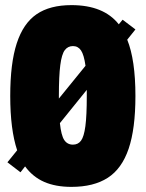

<svg xmlns="http://www.w3.org/2000/svg" viewBox="-20 -720 569 750"><path d="M477 -565Q509 -486 509 -345Q509 -217 482.5 -139Q456 -61 401 -25.5Q346 10 259 10Q197 10 152.5 -9.5Q108 -29 78 -70L60 -47L9 -86L47 -133Q20 -214 20 -345Q20 -473 45.5 -551Q71 -629 123 -664.5Q175 -700 259 -700Q385 -700 444 -625L459 -643L509 -605ZM210 -335 314 -463Q308 -506 296.5 -523Q285 -540 265 -540Q245 -540 233 -524Q221 -508 215.5 -465.5Q210 -423 210 -345ZM319 -369 214 -239Q219 -191 231 -173Q243 -155 265 -155Q285 -155 296.5 -170.5Q308 -186 313.5 -227Q319 -268 319 -345Z"/></svg>

Font: Decalotype Black
Style: Regular
Weight: 900
Designer: Alfredo Marco Pradil
Foundry: Alfredo Marco Pradil
Version: Version 1.0